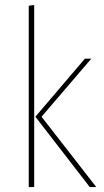

<svg xmlns="http://www.w3.org/2000/svg" viewBox="-20 -756 422 776"><path d="M118.2 -735.8V0H96.2V-732.9ZM349.1 -519 147.9 -284.2 369.1 0H342.8L123 -284.2L323.2 -519Z"/></svg>

Font: Fira Sans Compressed Thin
Style: Regular
Weight: 100
Width: 1
Designer: Carrois Corporate & Edenspiekermann AG
Foundry: Carrois Corporate GbR & Edenspiekermann AG
Version: Version 4.203;PS 004.203;hotconv 1.0.88;makeotf.lib2.5.64775